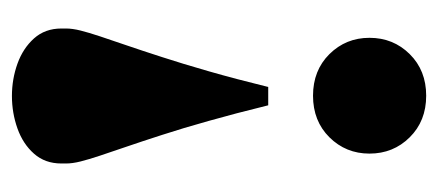

<svg xmlns="http://www.w3.org/2000/svg" viewBox="-231 -279 752 330"><g transform="rotate(90 145.0 -114.0)"><path d="M29 156.5V148.5Q29 137.5 32.5 123.5Q36 109.5 42.5 90Q49 70.5 58 44.2Q67 18 78.2 -16.8Q89.5 -51.5 102.5 -96.8Q115.5 -142 129.5 -199H161Q175 -142 187.8 -96.8Q200.5 -51.5 211.8 -16.8Q223 18 232 44.2Q241 70.5 247.5 90Q254 109.5 257.5 123.5Q261 137.5 261 148.5V156.5Q261 184.5 244.2 203.5Q227.5 222.5 200.8 232Q174 241.5 145 241.5Q116 241.5 89.5 232Q63 222.5 46 203.5Q29 184.5 29 156.5ZM144.5 -276Q101 -276 73 -304.2Q45 -332.5 45 -373Q45 -414 73 -442.2Q101 -470.5 144.5 -470.5Q188 -470.5 216 -442.2Q244 -414 244 -373Q244 -332.5 216 -304.2Q188 -276 144.5 -276Z"/></g></svg>

Font: Newsreader 36pt ExtraBold
Style: Regular
Weight: 800
Designer: Hugues Gentile
Foundry: Production Type
Version: Version 1.003